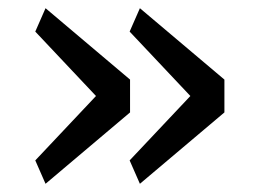

<svg xmlns="http://www.w3.org/2000/svg" viewBox="-20 -504 640 468"><path d="M66 -113 214 -270 66 -427 91 -484 297 -310V-230L91 -56ZM296 -113 444 -270 296 -427 321 -484 527 -310V-230L321 -56Z"/></svg>

Font: Lilex Nerd Font
Style: Regular
Weight: 400
Designer: Mike Abbink, Paul van der Laan, Pieter van Rosmalen, Mikhael Khrustik
Foundry: Mikhael Khrustik
Version: Version 2.400; ttfautohint (v1.8.4.7-5d5b);Nerd Fonts 3.3.0